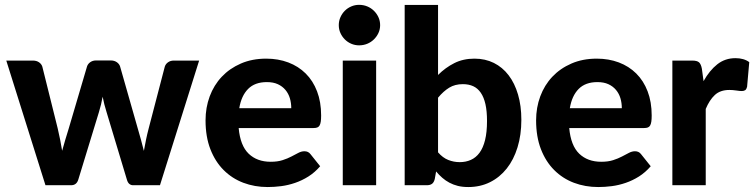

<svg xmlns="http://www.w3.org/2000/svg" viewBox="-20 -766 3120 794"><path d="M6 -515.5H116Q131 -515.5 141.2 -508.5Q151.5 -501.5 155 -490.5L218.5 -235.5Q224 -211 228.8 -188Q233.5 -165 237 -142.5Q243 -165 250 -188Q257 -211 264.5 -235.5L340 -491.5Q343.5 -502 353.5 -509Q363.5 -516 377 -516H438Q452.5 -516 462.8 -509Q473 -502 476.5 -491.5L549.5 -235.5Q556.5 -211 563 -188Q569.5 -165 575 -142Q579 -164.5 583.8 -187.8Q588.5 -211 595 -235.5L661.5 -490.5Q665 -501.5 675 -508.5Q685 -515.5 698.5 -515.5H803.5L641.5 0H530Q521.5 0 514.8 -5.5Q508 -11 504.5 -24L420.5 -303Q415.5 -319 411.5 -334.5Q407.5 -350 404.5 -366Q401.5 -350 397.8 -334Q394 -318 389 -302L304 -24Q297 0 274 0H168Z M1081 -523.5Q1130.5 -523.5 1172.2 -507.8Q1214 -492 1244.2 -462Q1274.5 -432 1291.2 -388.2Q1308 -344.5 1308 -288.5Q1308 -273 1306.5 -263Q1305 -253 1301.5 -247Q1298 -241 1292 -238.8Q1286 -236.5 1276.5 -236.5H967Q973.5 -164 1008.2 -130.5Q1043 -97 1099.5 -97Q1128 -97 1148.8 -103.8Q1169.5 -110.5 1185.2 -118.8Q1201 -127 1213.8 -133.8Q1226.5 -140.5 1239 -140.5Q1255 -140.5 1264 -128.5L1304 -78.5Q1282 -53 1255.5 -36.2Q1229 -19.5 1200.5 -9.8Q1172 0 1143 3.8Q1114 7.5 1087 7.5Q1033 7.5 986.2 -10.2Q939.5 -28 904.8 -62.8Q870 -97.5 850 -149Q830 -200.5 830 -268.5Q830 -321 847.2 -367.5Q864.5 -414 897 -448.5Q929.5 -483 976 -503.2Q1022.5 -523.5 1081 -523.5ZM1083.5 -426.5Q1034 -426.5 1006 -398.2Q978 -370 969.5 -318.5H1184.5Q1184.5 -340 1178.8 -359.5Q1173 -379 1160.5 -394Q1148 -409 1129 -417.8Q1110 -426.5 1083.5 -426.5Z M1535.5 -515.5V0H1397.5V-515.5ZM1552 -662Q1552 -644.5 1545 -629.5Q1538 -614.5 1526.2 -603Q1514.5 -591.5 1498.8 -585Q1483 -578.5 1465 -578.5Q1448 -578.5 1432.8 -585Q1417.5 -591.5 1406 -603Q1394.5 -614.5 1387.8 -629.5Q1381 -644.5 1381 -662Q1381 -679.5 1387.8 -694.8Q1394.5 -710 1406 -721.5Q1417.5 -733 1432.8 -739.5Q1448 -746 1465 -746Q1483 -746 1498.8 -739.5Q1514.5 -733 1526.2 -721.5Q1538 -710 1545 -694.8Q1552 -679.5 1552 -662Z M1653.5 0V-745.5H1791.5V-456Q1822 -486.5 1858.8 -505Q1895.5 -523.5 1942 -523.5Q1986.5 -523.5 2022.2 -505.8Q2058 -488 2083.2 -455Q2108.5 -422 2122.2 -375.2Q2136 -328.5 2136 -270.5Q2136 -208 2120.2 -156.8Q2104.5 -105.5 2075.5 -69Q2046.5 -32.5 2006.2 -12.5Q1966 7.5 1916.5 7.5Q1892.5 7.5 1873.5 2.8Q1854.5 -2 1838.5 -10.5Q1822.5 -19 1809 -30.8Q1795.5 -42.5 1783.5 -57L1778 -26Q1774.5 -11.5 1766.5 -5.8Q1758.5 0 1745 0ZM1894 -418Q1861.5 -418 1837.8 -403.5Q1814 -389 1791.5 -362V-136Q1811 -113.5 1833.8 -104.5Q1856.5 -95.5 1881 -95.5Q1906.5 -95.5 1927.2 -104.8Q1948 -114 1963 -134.2Q1978 -154.5 1986 -187Q1994 -219.5 1994 -265.5Q1994 -306.5 1987.5 -335.2Q1981 -364 1968.2 -382.5Q1955.5 -401 1937 -409.5Q1918.5 -418 1894 -418Z M2448 -523.5Q2497.5 -523.5 2539.2 -507.8Q2581 -492 2611.2 -462Q2641.5 -432 2658.2 -388.2Q2675 -344.5 2675 -288.5Q2675 -273 2673.5 -263Q2672 -253 2668.5 -247Q2665 -241 2659 -238.8Q2653 -236.5 2643.5 -236.5H2334Q2340.5 -164 2375.2 -130.5Q2410 -97 2466.5 -97Q2495 -97 2515.8 -103.8Q2536.5 -110.5 2552.2 -118.8Q2568 -127 2580.8 -133.8Q2593.5 -140.5 2606 -140.5Q2622 -140.5 2631 -128.5L2671 -78.5Q2649 -53 2622.5 -36.2Q2596 -19.5 2567.5 -9.8Q2539 0 2510 3.8Q2481 7.5 2454 7.5Q2400 7.5 2353.2 -10.2Q2306.5 -28 2271.8 -62.8Q2237 -97.5 2217 -149Q2197 -200.5 2197 -268.5Q2197 -321 2214.2 -367.5Q2231.5 -414 2264 -448.5Q2296.5 -483 2343 -503.2Q2389.5 -523.5 2448 -523.5ZM2450.5 -426.5Q2401 -426.5 2373 -398.2Q2345 -370 2336.5 -318.5H2551.5Q2551.5 -340 2545.8 -359.5Q2540 -379 2527.5 -394Q2515 -409 2496 -417.8Q2477 -426.5 2450.5 -426.5Z M2760.5 0V-515.5H2842Q2863 -515.5 2871 -508Q2879 -500.5 2882.5 -482L2889.5 -430.5Q2914 -474.5 2946.2 -500Q2978.5 -525.5 3021.5 -525.5Q3056.5 -525.5 3078.5 -509L3069.5 -407Q3067 -397 3061.8 -393.2Q3056.5 -389.5 3047.5 -389.5Q3039.5 -389.5 3024.5 -391.8Q3009.5 -394 2996.5 -394Q2958.5 -394 2936.2 -373.2Q2914 -352.5 2898.5 -315.5V0Z"/></svg>

Font: Lato Heavy
Style: Regular
Weight: 800
Designer: Lukasz Dziedzic
Foundry: tyPoland Lukasz Dziedzic
Version: Version 2.007; 2014-02-27